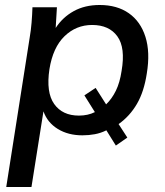

<svg xmlns="http://www.w3.org/2000/svg" viewBox="-20 -533 661 769"><path d="M5 216 99 -383Q104 -412 106.5 -442.5Q109 -473 110 -504H208L203 -421Q231 -464 275.5 -488.5Q320 -513 379 -513Q449 -513 496 -480Q543 -447 562.5 -385.5Q582 -324 568 -239Q557 -166 528.5 -117Q500 -68 455 -36L490 18L444 50L406 -11Q384 0 360 4.5Q336 9 310 9Q253 9 211.5 -16.5Q170 -42 154 -87L106 216ZM349 -433Q285 -433 238.5 -388Q192 -343 178 -256Q164 -163 197 -116.5Q230 -70 296 -70Q332 -70 360 -84L318 -151L363 -181L405 -115Q428 -137 444 -169.5Q460 -202 467 -249Q483 -342 450 -387.5Q417 -433 349 -433Z"/></svg>

Font: Mulish SemiBold
Style: Italic
Weight: 600
Italic angle: -9°
Designer: Vernon Adams
Foundry: Vernon Adams
Version: Version 3.603; ttfautohint (v1.8.3)